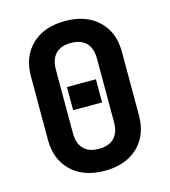

<svg xmlns="http://www.w3.org/2000/svg" viewBox="-111 -829 823 929"><g transform="rotate(-15 300.0 -365.0)"><path d="M300 10Q195 10 133.5 -48.5Q72 -107 72 -206V-524Q72 -623 133.5 -681.5Q195 -740 300 -740Q405 -740 466.5 -681.5Q528 -623 528 -525V-206Q528 -107 466.5 -48.5Q405 10 300 10ZM300 -100Q351 -100 377 -127.5Q403 -155 403 -206V-524Q403 -575 377 -602.5Q351 -630 300 -630Q249 -630 223 -602.5Q197 -575 197 -524V-206Q197 -155 223 -127.5Q249 -100 300 -100ZM227 -313V-429H372V-313Z"/></g></svg>

Font: Pitagon Sans Mono
Style: Bold
Weight: 700
Monospace: yes
Designer: Travis Tran
Foundry: Pitagon
Version: Version 1.001; ttfautohint (v1.8.4.7-5d5b);gftools[0.9.26]